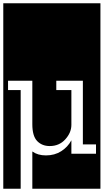

<svg xmlns="http://www.w3.org/2000/svg" viewBox="-32 -937 632 1170"><path d="M-12 -917H580V213H165V-14Q198 10 248 10Q301 10 341 -15.5Q381 -41 403 -82V0H553V-57H473V-445H311V-388H403V-176Q403 -129 366 -88Q329 -47 271 -47Q224 -47 194.5 -77.5Q165 -108 165 -180V-445H17V-388H94V213H-12Z"/></svg>

Font: Zilla Slab Highlight
Style: Regular
Weight: 400
Designer: Typotheque Type Foundry
Foundry: Typotheque type foundry
Version: Version 1.1; 2017; ttfautohint (v1.6)